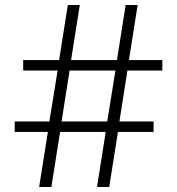

<svg xmlns="http://www.w3.org/2000/svg" viewBox="-20 -750 709 770"><path d="M172 -221H39V-263H178L211 -467H73V-509H217L252 -730H300L265 -509H449L484 -730H532L497 -509H631V-467H491L459 -263H596V-221H453L418 0H369L404 -221H221L186 0H137ZM410 -263 443 -467H259L227 -263Z"/></svg>

Font: Sora-SIA ExtraLight
Style: Regular
Weight: 200
Designer: Jonathan Barnbrook, Julián Moncada
Foundry: Barnbrook Fonts
Version: Version 2.000